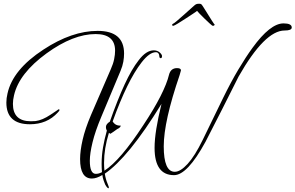

<svg xmlns="http://www.w3.org/2000/svg" viewBox="-20 -908 1579 1026"><path d="M560 98Q553 98 542 78Q538 68 533.5 55.5Q529 43 527 27Q496 46 471 46Q408 46 408 -58Q408 -102 421.5 -161Q435 -220 466 -293L572 -538Q585 -567 590 -592Q595 -617 595 -637Q595 -726 491 -726Q371 -726 229 -623Q82 -516 55 -399Q49 -374 49 -353Q49 -260 145 -260Q151 -260 157 -260.5Q163 -261 170 -261Q207 -266 250 -295Q294 -324 293 -324Q298 -324 298 -321Q298 -316 290 -308Q260 -275 222.5 -259.5Q185 -244 140 -244Q14 -244 14 -360Q14 -383 20 -408Q48 -536 212 -643Q364 -743 502 -743Q643 -743 643 -622Q643 -601 639 -578Q635 -555 624 -529L521 -283Q489 -207 474.5 -147.5Q460 -88 460 -49Q460 21 492 21Q500 21 507.5 19Q515 17 525 12Q524 1 523.5 -10Q523 -21 523 -32Q523 -76 530.5 -120Q538 -164 551 -210Q546 -218 546 -229Q546 -245 567 -258Q608 -375 646 -457Q684 -539 721 -586Q761 -639 802 -639Q822 -639 835.5 -626Q849 -613 845 -603Q844 -597 838 -597Q832 -599 832 -603Q831 -629 813 -629Q779 -629 737 -575Q698 -525 659.5 -446Q621 -367 582 -259Q597 -235 625 -237V-236Q625 -233 621 -228Q617 -223 606 -218Q597 -211 588 -205Q579 -199 570 -193L562 -198Q549 -156 542.5 -116Q536 -76 536 -38Q536 -27 536.5 -17Q537 -7 538 4Q623 -51 745 -238Q804 -327 838 -394.5Q872 -462 883 -508Q892 -544 926 -544Q947 -544 947 -532L940 -507Q855 -259 855 -126Q855 10 914 10Q944 10 982.5 -32Q1021 -74 1063 -160L1171 -382Q1214 -470 1254 -537Q1294 -604 1329 -652Q1424 -783 1495 -783Q1539 -783 1539 -761Q1539 -745 1501 -745Q1395 -745 1255 -499Q1211 -411 1167 -324Q1123 -237 1078 -150Q981 28 910 28Q806 28 806 -118Q806 -162 815.5 -221Q825 -280 843 -353Q754 -208 678 -115Q602 -22 540 20Q545 51 554.5 72.5Q564 94 561 97ZM906 -770Q902 -770 900 -773Q898 -776 903 -780Q910 -783 928.5 -799Q947 -815 969 -834.5Q991 -854 1007.5 -869Q1024 -884 1027 -885Q1032 -888 1044 -888Q1053 -888 1056 -885Q1058 -884 1067.5 -869Q1077 -854 1089.5 -834Q1102 -814 1112 -798Q1122 -782 1124 -780Q1127 -779 1127 -776Q1126 -772 1121.5 -770.5Q1117 -769 1113 -772Q1112 -772 1100 -783Q1088 -794 1073 -808.5Q1058 -823 1046.5 -835Q1035 -847 1033 -850Q1029 -846 1010.5 -834Q992 -822 970 -807.5Q948 -793 930.5 -782.5Q913 -772 911 -772Q907 -770 906 -770Z"/></svg>

Font: Lavishly Yours
Style: Regular
Weight: 400
Designer: Robert E. Leuschke
Foundry: Robert E. Leuschke
Version: Version 1.010; ttfautohint (v1.8.3)